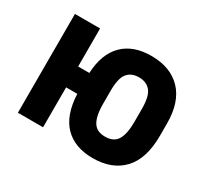

<svg xmlns="http://www.w3.org/2000/svg" viewBox="-116 -711 957 892"><g transform="rotate(30 362.5 -265.0)"><path d="M465 9Q368 9 313.5 -46.5Q259 -102 254 -214H194V0H59V-530H194V-326H254Q259 -430 313.5 -484.5Q368 -539 465 -539Q568 -539 626 -478.5Q684 -418 684 -303V-237Q684 -114 626 -52.5Q568 9 465 9ZM465 -106Q485 -106 501 -112.5Q517 -119 527.5 -134Q538 -149 543.5 -174Q549 -199 549 -237V-303Q549 -371 527 -397.5Q505 -424 465 -424Q424 -424 402.5 -397.5Q381 -371 381 -303V-237Q381 -199 386.5 -174Q392 -149 402.5 -134Q413 -119 429 -112.5Q445 -106 465 -106Z"/></g></svg>

Font: Golos UI
Style: Bold
Weight: 700
Designer: A.Korolkova, Vitaly Kuzmin
Foundry: ParaType Ltd
Version: Version 2.000